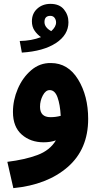

<svg xmlns="http://www.w3.org/2000/svg" viewBox="-20 -743 520 993"><path d="M436 -128Q436 -247 384 -332Q332 -417 243 -417Q186 -418 141.5 -380Q97 -342 72 -283.5Q47 -225 47 -164Q47 -87 92.5 -47Q138 -7 206 -7Q240 -7 269 -17Q238 35 173 59Q108 83 18 94L49 230Q224 213 330 121Q436 29 436 -128ZM187 -191Q187 -222 201.5 -249.5Q216 -277 237 -277Q264 -277 277.5 -239.5Q291 -202 294 -144Q269 -137 241 -137Q187 -137 187 -191ZM334 -628Q334 -666 310.5 -694.5Q287 -723 241 -723Q200 -723 172.5 -698Q145 -673 145 -633Q145 -605 158.5 -585Q172 -565 192 -551Q143 -532 82 -531L93 -471Q205 -478 269.5 -520.5Q334 -563 334 -628ZM210 -629Q210 -661 240 -661Q255 -661 262.5 -650.5Q270 -640 270 -627Q270 -604 245 -582Q210 -601 210 -629Z"/></svg>

Font: Noto Sans Arabic Condensed Extra
Style: Regular
Weight: 800
Width: 3
Designer: Nadine Chahine - Monotype Design Team
Foundry: Monotype Imaging Inc.
Version: Version 1.902